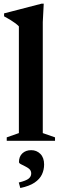

<svg xmlns="http://www.w3.org/2000/svg" viewBox="-20 -742 325 1012"><path d="M205.5 -40.5 270 -18V0H15.5V-18L79.5 -40.5V-603Q72.5 -610.5 61.8 -618.8Q51 -627 36 -636.2Q21 -645.5 1.5 -656V-671.5L198.5 -722.5H210.5L205.5 -625.5ZM79 220Q117.5 210.5 131 199.5Q144.5 188.5 144.5 172.5Q144.5 158 134.8 149.2Q125 140.5 112.2 134.5Q99.5 128.5 89.8 123.2Q80 118 80 112Q80 83 98 66.2Q116 49.5 144.5 49.5Q173 49.5 192.8 69.2Q212.5 89 212.5 125Q212.5 153 201 177.5Q189.5 202 162.2 220.5Q135 239 87 249Z"/></svg>

Font: Newsreader 36pt SemiBold
Style: Regular
Weight: 600
Designer: Hugues Gentile
Foundry: Production Type
Version: Version 1.003